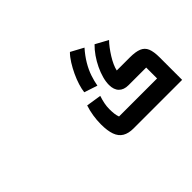

<svg xmlns="http://www.w3.org/2000/svg" viewBox="-122 -1228 1620 1620"><g transform="rotate(-45 687.5 -418.0)"><path d="M758 -471 640 -510Q644 -545 657.5 -588.5Q671 -632 692.5 -678Q714 -724 740 -765.5Q766 -807 795 -836L908 -775Q862 -723 831 -670.5Q800 -618 783 -567.5Q766 -517 758 -471ZM718 0Q659 0 621 -22.5Q583 -45 565.5 -93.5Q548 -142 548 -219Q548 -269 556 -319Q564 -369 579 -414L714 -393Q702 -357 695.5 -324.5Q689 -292 689 -260Q689 -228 692 -203.5Q695 -179 703 -158H1157V-288H946Q891 -288 861 -318.5Q831 -349 831 -406Q831 -444 843 -487.5Q855 -531 876.5 -576Q898 -621 926.5 -662Q955 -703 988 -735L1100 -674Q1080 -654 1058.5 -625.5Q1037 -597 1017 -565Q997 -533 983 -502Q969 -471 964 -446H1120Q1188 -446 1227 -430Q1266 -414 1282 -375.5Q1298 -337 1298 -268V0Z"/></g></svg>

Font: Changa ExtraLight
Style: Bold
Weight: 700
Version: Version 3.002; ttfautohint (v1.8.2)